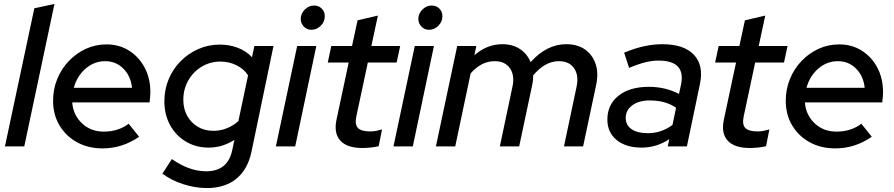

<svg xmlns="http://www.w3.org/2000/svg" viewBox="-20 -742 4530 973"><path d="M5 0 154 -700 256 -722 103 0Z M500 10Q427 10 370.5 -21Q314 -52 281.5 -106.5Q249 -161 249 -231Q249 -290 270 -341.5Q291 -393 328.5 -432.5Q366 -472 415 -494.5Q464 -517 520 -517Q584 -517 634 -485.5Q684 -454 713 -399.5Q742 -345 742 -275Q742 -265 741 -252.5Q740 -240 738 -223H346Q351 -159 395.5 -117Q440 -75 506 -75Q580 -75 632 -115L685 -49Q600 10 500 10ZM354 -297H649Q643 -356 605.5 -394Q568 -432 513 -432Q457 -432 413.5 -394Q370 -356 354 -297Z M1028 211Q970 211 909 191.5Q848 172 803 138L851 64Q939 126 1025 126Q1135 126 1157 18L1168 -33Q1138 -14 1105.5 -4Q1073 6 1037 6Q973 6 922 -24.5Q871 -55 842 -108Q813 -161 813 -228Q813 -288 834.5 -340Q856 -392 895 -431.5Q934 -471 985 -493.5Q1036 -516 1094 -516Q1142 -516 1184.5 -500Q1227 -484 1257 -452L1269 -509H1366L1254 29Q1235 117 1177.5 164Q1120 211 1028 211ZM1061 -79Q1097 -79 1129.5 -92Q1162 -105 1188 -128L1237 -360Q1217 -392 1179 -411Q1141 -430 1097 -430Q1045 -430 1002 -404Q959 -378 934 -334Q909 -290 909 -236Q909 -191 928.5 -155.5Q948 -120 982.5 -99.5Q1017 -79 1061 -79Z M1558 -591Q1535 -591 1519.5 -607.5Q1504 -624 1504 -646Q1504 -673 1524.5 -693.5Q1545 -714 1572 -714Q1595 -714 1610.5 -698.5Q1626 -683 1626 -660Q1626 -632 1605.5 -611.5Q1585 -591 1558 -591ZM1378 0 1486 -509H1583L1476 0Z M1817 8Q1739 8 1705 -29Q1671 -66 1685 -134L1747 -425H1641L1659 -509H1764L1792 -639L1895 -663L1862 -509H2008L1990 -425H1844L1786 -153Q1777 -112 1793.5 -94Q1810 -76 1856 -76Q1871 -76 1884.5 -78.5Q1898 -81 1916 -86L1899 -1Q1882 3 1859.5 5.5Q1837 8 1817 8Z M2154 -591Q2131 -591 2115.5 -607.5Q2100 -624 2100 -646Q2100 -673 2120.5 -693.5Q2141 -714 2168 -714Q2191 -714 2206.5 -698.5Q2222 -683 2222 -660Q2222 -632 2201.5 -611.5Q2181 -591 2154 -591ZM1974 0 2082 -509H2179L2072 0Z M2189 0 2297 -509H2394L2384 -462Q2448 -518 2526 -518Q2578 -518 2615 -493.5Q2652 -469 2669 -427Q2750 -518 2850 -518Q2907 -518 2945 -491Q2983 -464 2998.5 -417.5Q3014 -371 3001 -311L2935 0H2838L2902 -303Q2914 -360 2889.5 -396Q2865 -432 2812 -432Q2742 -432 2682 -360Q2682 -348 2681 -336Q2680 -324 2677 -311L2611 0H2513L2576 -298Q2590 -358 2565 -395Q2540 -432 2487 -432Q2419 -432 2365 -370L2287 0Z M3231 6Q3152 6 3105 -32.5Q3058 -71 3058 -136Q3058 -212 3114.5 -257Q3171 -302 3268 -302Q3352 -302 3421 -266L3431 -312Q3457 -435 3317 -435Q3286 -435 3251 -426.5Q3216 -418 3168 -398L3143 -475Q3198 -498 3245.5 -508Q3293 -518 3336 -518Q3446 -518 3496.5 -464.5Q3547 -411 3527 -316L3461 0H3364L3372 -37Q3308 6 3231 6ZM3262 -67Q3332 -67 3388 -109L3406 -196Q3353 -233 3272 -233Q3218 -233 3184.5 -208.5Q3151 -184 3151 -144Q3151 -108 3180.5 -87.5Q3210 -67 3262 -67Z M3780 8Q3702 8 3668 -29Q3634 -66 3648 -134L3710 -425H3604L3622 -509H3727L3755 -639L3858 -663L3825 -509H3971L3953 -425H3807L3749 -153Q3740 -112 3756.5 -94Q3773 -76 3819 -76Q3834 -76 3847.5 -78.5Q3861 -81 3879 -86L3862 -1Q3845 3 3822.5 5.5Q3800 8 3780 8Z M4213 10Q4140 10 4083.5 -21Q4027 -52 3994.5 -106.5Q3962 -161 3962 -231Q3962 -290 3983 -341.5Q4004 -393 4041.5 -432.5Q4079 -472 4128 -494.5Q4177 -517 4233 -517Q4297 -517 4347 -485.5Q4397 -454 4426 -399.5Q4455 -345 4455 -275Q4455 -265 4454 -252.5Q4453 -240 4451 -223H4059Q4064 -159 4108.5 -117Q4153 -75 4219 -75Q4293 -75 4345 -115L4398 -49Q4313 10 4213 10ZM4067 -297H4362Q4356 -356 4318.5 -394Q4281 -432 4226 -432Q4170 -432 4126.5 -394Q4083 -356 4067 -297Z"/></svg>

Font: Red Hat Display Medium
Style: Italic
Weight: 500
Italic angle: -12°
Designer: Pentagram, MCKL
Foundry: Pentagram, MCKL
Version: Version 1.023; ttfautohint (v1.8.3)